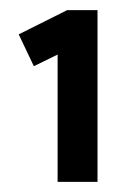

<svg xmlns="http://www.w3.org/2000/svg" viewBox="-20 -805 260 380"><path d="M17 -737 113 -785H173V-445H94V-697L47 -674Z"/></svg>

Font: Inria Sans
Style: Bold
Weight: 700
Designer: Black Foundry Team
Foundry: Black Foundry
Version: Version 1.2; ttfautohint (v1.8.3)